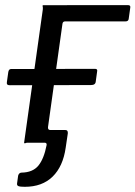

<svg xmlns="http://www.w3.org/2000/svg" viewBox="-20 -550 522 740"><path d="M75.5 170Q57.9 170 51.2 167.4Q44.5 164.8 45.8 156.6L49.9 127.1Q50.9 122.7 54 119.1Q57.1 115.6 62.7 115.3Q106.1 114.7 127.8 88.5Q149.4 62.2 159.7 8.9Q161 0 151.5 0H99.1L106.1 -49H161.3L165.1 -61.7Q163.6 -49 173.3 -49H231.1Q242.8 -49 241.3 -35.5L233.2 19.1Q222.9 91.6 182.7 130.8Q142.5 170 75.5 170ZM463.3 -467.5H230.7Q222.4 -467.5 220.8 -458.8L158.8 -15.8Q158.2 -9.3 159.4 -4.7Q160.7 0 156.9 0H88.7Q82.2 -0.3 78.1 1.7Q73.9 3.7 72.9 0L145.1 -514.2Q145.6 -521.7 144.4 -525.8Q143.2 -530 146.9 -530L473 -530.3Q483.9 -530.3 482.1 -520.7L476.1 -477.9Q475.3 -467.5 463.3 -467.5ZM17.9 -221.5Q10.9 -221.5 8.2 -224.2Q5.5 -227 6.5 -233.4L12 -272.6Q14.1 -284 22.7 -284L346 -284.7Q356.7 -284.7 354.4 -274.9L349 -235.7Q347.9 -222.2 330.8 -222.2Z"/></svg>

Font: Libre Franklin Thin
Style: Italic
Weight: 100
Italic angle: -8°
Designer: Pablo Impallari, Rodrigo Fuenzalida, Nhung Nguyen
Foundry: Impallari Type
Version: Version 3.000